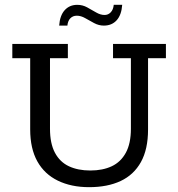

<svg xmlns="http://www.w3.org/2000/svg" viewBox="-20 -765 738 795"><path d="M349 10Q275 10 219.5 -17Q164 -44 134.5 -97Q105 -150 105 -229V-524H31V-583H261V-524H187V-232Q187 -171 207.5 -132.5Q228 -94 265.5 -76.5Q303 -59 354 -59Q405 -59 442.5 -76.5Q480 -94 501 -132.5Q522 -171 522 -232V-524H448V-583H667V-524H593V-229Q593 -147 563.5 -94Q534 -41 479.5 -15.5Q425 10 349 10ZM410 -659Q389 -659 369.5 -669.5Q350 -680 332.5 -690Q315 -700 298 -700Q282 -700 271.5 -689.5Q261 -679 259 -659H225Q228 -701 248 -723Q268 -745 300 -745Q322 -745 341 -734.5Q360 -724 378 -713.5Q396 -703 413 -703Q428 -703 438.5 -714Q449 -725 451 -745H486Q483 -703 463 -681Q443 -659 410 -659Z"/></svg>

Font: Rokkitt SemiBold
Style: Regular
Weight: 400
Version: Version 3.103